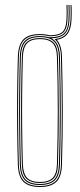

<svg xmlns="http://www.w3.org/2000/svg" viewBox="-20 -741 318 766"><path d="M139.2 5Q95.5 5 74.1 -15Q52.8 -35 51.2 -85Q49.2 -154.5 48.5 -223.4Q47.8 -292.2 48.4 -364.1Q49 -436 51.2 -514Q52.8 -563 73.4 -584Q94 -605 139.2 -605Q161.5 -605 177.2 -600.2Q214 -600.2 228.8 -613.4Q243.5 -626.5 245.2 -662.2Q246 -677 246 -691.9Q246 -706.8 245.2 -721.2H249.2Q250 -706.2 250 -691.5Q250 -676.8 249.2 -662Q247.5 -624 231.2 -610.1Q215 -596.2 176.2 -596.2Q161 -601 139.2 -601Q97.8 -601 77.1 -581.6Q56.5 -562.2 55.2 -513.8Q53.2 -444.2 52.5 -375.2Q51.8 -306.2 52.4 -234.6Q53 -163 55.2 -85.2Q56.5 -37 77.1 -18Q97.8 1 139.2 1Q180.8 1 201.4 -18Q222 -37 223.2 -85.2Q226.8 -202 226.5 -305.8Q226.2 -409.5 223.2 -513.8Q222.5 -540.2 216.2 -557.6Q210 -575 197.8 -585Q229 -588.2 244.1 -606Q259.2 -623.8 261.2 -661.5Q261.8 -671.5 261.9 -681.5Q262 -691.5 261.9 -701.5Q261.8 -711.5 261.2 -721.2H265.2Q265.8 -711.5 265.9 -701.5Q266 -691.5 265.9 -681.4Q265.8 -671.2 265.2 -661.2Q263.5 -625 249.6 -606.1Q235.8 -587.2 206.8 -582.2Q225.8 -561.5 227.2 -514Q230 -410.8 230.4 -305.2Q230.8 -199.8 227.2 -85Q225.8 -35 204.4 -15Q183 5 139.2 5ZM139.2 -7Q178.8 -7 196.4 -25.1Q214 -43.2 215.2 -85.5Q218.5 -196.2 218.5 -300Q218.5 -403.8 215.2 -513.5Q214 -556 196.4 -574.5Q178.8 -593 139.2 -593Q99.8 -593 82.1 -574.5Q64.5 -556 63.2 -513.5Q61.2 -443.8 60.5 -374.8Q59.8 -305.8 60.4 -234.4Q61 -163 63.2 -85.5Q64.5 -43.2 82.2 -25.1Q100 -7 139.2 -7ZM139.2 -11Q104 -11 86.2 -27.4Q68.5 -43.8 67.2 -85.5Q65.2 -159.5 64.5 -229.8Q63.8 -300 64.5 -370Q65.2 -440 67.2 -513.5Q68.5 -556 86.2 -572.5Q104 -589 139.2 -589Q174.5 -589 192.4 -572.5Q210.2 -556 211.2 -513.5Q214.2 -408.8 214.5 -305.5Q214.8 -202.2 211.2 -85.5Q210.2 -43.8 192.4 -27.4Q174.5 -11 139.2 -11ZM139.2 -15Q174.5 -15 190.4 -31.5Q206.2 -48 207.2 -85.8Q210.5 -197.2 210.5 -299.9Q210.5 -402.5 207.2 -513.5Q206.2 -551.8 190.4 -568.4Q174.5 -585 139.2 -585Q104 -585 88.2 -568.4Q72.5 -551.8 71.2 -513.5Q69.2 -439 68.5 -368.8Q67.8 -298.5 68.5 -228.8Q69.2 -159 71.2 -85.8Q72.5 -48 88.2 -31.5Q104 -15 139.2 -15ZM139.2 -3Q97.8 -3 79.1 -22.1Q60.5 -41.2 59.2 -85.2Q57.2 -159 56.5 -229.2Q55.8 -299.5 56.5 -369.9Q57.2 -440.2 59.2 -513.8Q60.5 -558.5 79.1 -577.8Q97.8 -597 139.2 -597Q160.8 -597 175.2 -592.2Q203.2 -592.2 219.8 -598.5Q236.2 -604.8 244.1 -620Q252 -635.2 253.2 -661.8Q254 -676.5 254 -691.5Q254 -706.5 253.2 -721.2H257.2Q258 -706.5 258 -691.5Q258 -676.5 257.2 -661.8Q255.2 -621.8 238.1 -605.4Q221 -589 184.8 -588.2Q202 -579.8 210.1 -561.5Q218.2 -543.2 219.2 -513.8Q221.2 -444.2 222 -375.2Q222.8 -306.2 222.1 -234.5Q221.5 -162.8 219.2 -85.2Q218 -41.2 199.4 -22.1Q180.8 -3 139.2 -3Z"/></svg>

Font: Big Shoulders Inline Thin
Style: Regular
Weight: 100
Designer: Patric King
Foundry: XO Type Co
Version: Version 2.002